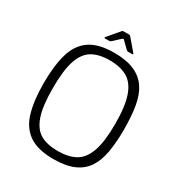

<svg xmlns="http://www.w3.org/2000/svg" viewBox="-188 -934 1002 1070"><g transform="rotate(30 312.5 -399.0)"><path d="M54 -334Q54 -445 76 -521.5Q98 -598 154 -637Q210 -676 311 -676Q390 -676 441 -653.5Q492 -631 520.5 -588.5Q549 -546 560 -482Q571 -418 571 -334Q571 -250 560 -186.5Q549 -123 520.5 -80Q492 -37 441 -15Q390 7 311 7Q210 7 154 -32Q98 -71 76 -147Q54 -223 54 -334ZM112 -334Q112 -220 133.5 -157Q155 -94 198 -69Q241 -44 310 -44Q379 -44 423.5 -69Q468 -94 490.5 -157Q513 -220 513 -334Q513 -449 490.5 -512.5Q468 -576 423.5 -601.5Q379 -627 310 -627Q241 -627 197.5 -601Q154 -575 133 -512Q112 -449 112 -334ZM225 -719Q222 -719 221.5 -721.5Q221 -724 222 -726L286 -801Q289 -805 293 -805H333Q338 -805 340 -801L404 -726Q406 -724 405.5 -721.5Q405 -719 401 -719H374Q371 -719 369 -720.5Q367 -722 364 -723L319 -767Q315 -770 311 -767L263 -723Q261 -722 259 -720.5Q257 -719 255 -719Z"/></g></svg>

Font: Glory Light
Style: Regular
Weight: 300
Version: Version 1.011